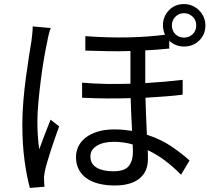

<svg xmlns="http://www.w3.org/2000/svg" viewBox="-20 -879 1040 945"><path d="M230 -741Q225 -729 220 -709.5Q215 -690 213 -676Q205 -641 196.5 -591Q188 -541 181 -486Q174 -431 169 -377Q164 -323 164 -281Q164 -245 166 -213Q168 -181 173 -144Q185 -178 201 -219Q217 -260 229 -290L271 -257Q262 -231 251 -200.5Q240 -170 230.5 -140Q221 -110 213 -83Q205 -56 201 -38Q199 -27 197.5 -15Q196 -3 197 6Q197 14 197.5 23Q198 32 199 40L127 46Q112 -8 101 -87.5Q90 -167 90 -268Q90 -322 95 -382Q100 -442 107.5 -497.5Q115 -553 122.5 -601Q130 -649 135 -679Q137 -696 139 -714.5Q141 -733 141 -749ZM886 -814Q860 -814 843 -796.5Q826 -779 826 -754Q826 -728 843 -711Q860 -694 886 -694Q911 -694 928.5 -711Q946 -728 946 -754Q946 -779 928.5 -796.5Q911 -814 886 -814ZM634 -127Q634 -135 634 -145.5Q634 -156 633 -168Q588 -181 541 -181Q488 -181 456.5 -161.5Q425 -142 425 -110Q425 -72 455.5 -54Q486 -36 537 -36Q594 -36 614 -62Q634 -88 634 -127ZM813 -640Q757 -634 695 -631V-470Q746 -473 791.5 -477Q837 -481 879 -486V-413Q840 -408 793.5 -404.5Q747 -401 696 -398Q697 -352 699 -305.5Q701 -259 703 -216Q773 -193 825 -157.5Q877 -122 913 -89L871 -19Q834 -57 793 -88Q752 -119 707 -140Q708 -127 708 -116Q708 -105 708 -95Q708 -34 666 0Q624 34 544 34Q503 34 468 25.5Q433 17 407.5 -0.5Q382 -18 368 -44.5Q354 -71 354 -106Q354 -132 365 -156.5Q376 -181 399.5 -200Q423 -219 458.5 -230.5Q494 -242 543 -242Q566 -242 587.5 -240Q609 -238 630 -235Q628 -273 626 -315Q624 -357 623 -396Q564 -394 504 -394.5Q444 -395 384 -398V-472Q444 -467 504 -466Q564 -465 622 -467V-628Q570 -626 515 -627Q460 -628 400 -630V-701Q512 -693 609.5 -695Q707 -697 792 -708Q782 -731 782 -754Q782 -798 811.5 -828.5Q841 -859 886 -859Q908 -859 927 -850.5Q946 -842 960 -828Q974 -814 982.5 -795Q991 -776 991 -754Q991 -709 960.5 -679.5Q930 -650 886 -650Q864 -650 845.5 -657.5Q827 -665 813 -679Z"/></svg>

Font: SpoqaHanSans-Regular
Style: Regular
Weight: 400
Designer: [Spoqa Han Sans] Dong-huui Kim \uAE40 \uB3D9 \uD718  Younghwa Kang \uAC15 \uC601 \uD654  [Noto Sans] Ryoko NISHIZUKA \u8
Foundry: Spoqa (http://www.spoqa-han-sans.com)
Version: Version 2.000